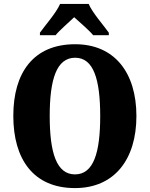

<svg xmlns="http://www.w3.org/2000/svg" viewBox="-20 -951 765 981"><path d="M184 -784V-771H264C283 -795 332 -837 359 -863C386 -839 442 -790 456 -771H536V-784C509 -822 452 -886 433 -931H287C268 -886 211 -822 184 -784ZM363 10C565 10 677 -137 677 -358C677 -580 565 -725 364 -725C151 -725 48 -580 48 -359C48 -137 151 10 363 10ZM363 -60C269 -60 234 -170 234 -358C234 -546 269 -656 364 -656C458 -656 492 -546 492 -358C492 -170 458 -60 363 -60Z"/></svg>

Font: Noto Serif Armenian Condensed Black
Style: Regular
Weight: 900
Width: 3
Designer: Monotype Design Team
Foundry: Monotype Imaging Inc.
Version: Version 2.008